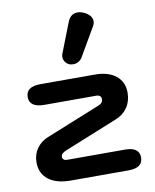

<svg xmlns="http://www.w3.org/2000/svg" viewBox="-89 -871 757 939"><g transform="rotate(-10 290.0 -402.0)"><path d="M36 -116Q36 -155 56.5 -184.5Q77 -214 114 -229L381 -337Q394 -342 399.5 -349Q405 -356 405 -367Q405 -376 398.5 -381.5Q392 -387 381 -387H121Q86 -387 67.5 -400Q49 -413 49 -438Q49 -490 121 -490H392Q458 -490 496 -459.5Q534 -429 534 -376Q534 -334 513.5 -303Q493 -272 456 -257L189 -149Q175 -143 169 -136.5Q163 -130 163 -121Q163 -113 169 -108Q175 -103 184 -103H473Q544 -103 544 -52Q544 0 473 0H186Q115 0 75.5 -30.5Q36 -61 36 -116ZM250 -602Q250 -611 253 -618L310 -764Q325 -804 360 -804Q377 -804 393 -796Q431 -778 431 -748Q431 -735 422 -721L341 -582Q334 -571 322.5 -564.5Q311 -558 297 -558Q283 -558 274 -563Q263 -569 256.5 -579.5Q250 -590 250 -602Z"/></g></svg>

Font: Kodchasan
Style: Bold
Weight: 700
Designer: Katatrad Aksorn Co.,Ltd.
Foundry: Cadson Demak Co.,Ltd.
Version: Version 1.000; ttfautohint (v1.6)